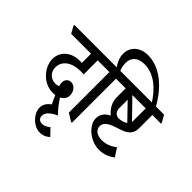

<svg xmlns="http://www.w3.org/2000/svg" viewBox="-313 -1167 1708 1708"><g transform="rotate(45 541.0 -313.5)"><path d="M418 271C454 271 483 259 512 233L451 169C428 189 403 202 377 202C347 202 324 184 324 152C324 113 359 79 424 49C393 18 352 -33 324 -77C361 -96 375 -127 375 -154C375 -202 341 -245 298 -245C264 -245 241 -219 241 -183C241 -170 243 -157 248 -144C237 -139 223 -135 207 -135C147 -135 105 -180 105 -238C105 -318 176 -373 290 -373C299 -373 315 -372 328 -371V-548H450V-558L414 -624H-42V-613L-6 -548H244V-432C236 -433 227 -433 218 -433C111 -433 34 -367 34 -273C34 -214 63 -160 104 -121C143 -83 194 -61 248 -61C260 -61 271 -62 280 -63C290 -37 302 -9 317 17C279 44 259 76 259 117C259 156 282 196 313 226C343 253 379 271 418 271Z M548 7H558V-548H667V-558L631 -624H536C525 -650 519 -679 519 -708C519 -777 565 -819 647 -819C764 -819 866 -736 943 -609H993C902 -780 763 -898 614 -898C511 -898 446 -835 446 -750C446 -707 463 -662 491 -624H366V-613L402 -548H475V-38Z M897 7C959 7 1008 -14 1046 -45L996 -123C951 -88 906 -71 854 -71C793 -71 754 -103 754 -146C754 -185 781 -211 841 -233L921 -261C987 -285 1015 -321 1015 -380V-548H1124V-558L1087 -624H583V-613L619 -548H680V-436C680 -380 703 -334 745 -294C749 -290 753 -287 757 -283C708 -258 680 -221 680 -172C680 -84 788 7 897 7ZM932 -381C932 -379 932 -377 931 -376L764 -548H932ZM764 -386V-489L908 -340C895 -331 879 -324 862 -320C850 -317 838 -315 827 -315C787 -315 764 -342 764 -386Z"/></g></svg>

Font: Noto Serif Devanagari Condensed Medium
Style: Regular
Weight: 500
Width: 3
Designer: Universal Thirst, Indian Type Foundry and the Monotype Design Team
Foundry: Monotype Imaging Inc.
Version: Version 2.004